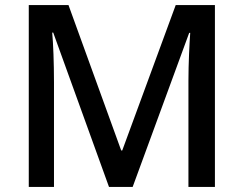

<svg xmlns="http://www.w3.org/2000/svg" viewBox="-20 -734 958 754"><path d="M408 0H501L723 -605H727C724 -562 720 -485 720 -416V0H824V-714H670L460 -143H456L249 -714H93V0H192V-411C192 -486 189 -565 185 -606H189Z"/></svg>

Font: Noto Sans Lao UI Med
Style: Regular
Weight: 500
Designer: Monotype Design Team
Foundry: Monotype Imaging Inc.
Version: Version 2.000